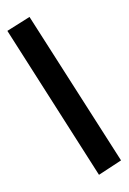

<svg xmlns="http://www.w3.org/2000/svg" viewBox="-93 -647 521 777"><g transform="rotate(-10 167.0 -259.0)"><path d="M-14 -558 84 -598 348 38 250 80Z"/></g></svg>

Font: BroshK
Style: Medium
Weight: 500
Designer: gluk
Foundry: gluk
Version: Version 0.60